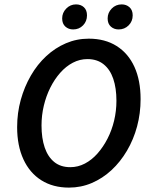

<svg xmlns="http://www.w3.org/2000/svg" viewBox="-20 -842 687 874"><path d="M294 12Q221 12 168 -21.5Q115 -55 86.5 -117Q58 -179 58 -263Q58 -328 74.5 -387.5Q91 -447 120.5 -498Q150 -549 190.5 -586.5Q231 -624 280 -645Q329 -666 384 -666Q458 -666 511 -632.5Q564 -599 592 -537.5Q620 -476 620 -391Q620 -326 604 -266.5Q588 -207 558 -156Q528 -105 487.5 -67.5Q447 -30 398 -9Q349 12 294 12ZM300 -81Q335 -81 366.5 -97.5Q398 -114 424 -143.5Q450 -173 469.5 -211Q489 -249 499.5 -293Q510 -337 510 -383Q510 -441 495.5 -483.5Q481 -526 451.5 -549.5Q422 -573 378 -573Q343 -573 311.5 -556.5Q280 -540 254 -510.5Q228 -481 209 -443Q190 -405 179.5 -361Q169 -317 169 -271Q169 -213 183.5 -170.5Q198 -128 227 -104.5Q256 -81 300 -81ZM313 -708Q292 -708 277.5 -721Q263 -734 263 -758Q263 -784 281.5 -803Q300 -822 326 -822Q348 -822 362 -809Q376 -796 376 -772Q376 -745 358 -726.5Q340 -708 313 -708ZM520 -708Q499 -708 484.5 -721Q470 -734 470 -758Q470 -784 488.5 -803Q507 -822 534 -822Q555 -822 569.5 -809Q584 -796 584 -772Q584 -745 565.5 -726.5Q547 -708 520 -708Z"/></svg>

Font: Source Sans 3 SemiBold
Style: Italic
Weight: 600
Italic angle: -11°
Designer: Paul D. Hunt
Foundry: Adobe
Version: Version 3.046;hotconv 1.0.118;makeotfexe 2.5.65603